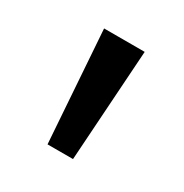

<svg xmlns="http://www.w3.org/2000/svg" viewBox="-78 -777 368 385"><g transform="rotate(30 106.5 -585.0)"><path d="M154 -714 137 -456H78L60 -714Z"/></g></svg>

Font: Noto Sans Condensed
Style: Regular
Weight: 400
Width: 3
Version: Version 2.013